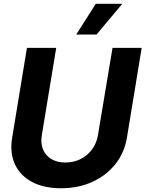

<svg xmlns="http://www.w3.org/2000/svg" viewBox="-20 -979 765 1009"><path d="M571.3 -727.5H724.6L647 -255.4Q633.8 -175.8 585.9 -116Q538.1 -56.2 464.6 -22.9Q391.1 10.3 300.8 10.3Q210.4 10.3 148.2 -22.9Q85.9 -56.2 58.3 -116Q30.8 -175.8 43.9 -255.4L121.6 -727.5H275.4L199.7 -268.1Q192.9 -226.6 205.8 -194.3Q218.8 -162.1 249 -143.6Q279.3 -125 323.7 -125Q368.7 -125 404.5 -143.6Q440.4 -162.1 464.1 -194.3Q487.8 -226.6 494.6 -268.1ZM380.4 -797.4 483.4 -959H622.6L487.3 -797.4Z"/></svg>

Font: Inter Tight
Style: Bold Italic
Weight: 700
Italic angle: -9.39999°
Designer: Rasmus Andersson
Foundry: rsms
Version: Version 3.004